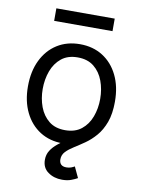

<svg xmlns="http://www.w3.org/2000/svg" viewBox="-100 -796 797 1076"><g transform="rotate(10 298.5 -258.0)"><path d="M297.9 11.7Q224.1 11.7 168.5 -23.4Q112.8 -58.6 81.8 -122.1Q50.8 -185.5 50.8 -269.5Q50.8 -355 81.8 -418.7Q112.8 -482.4 168.5 -517.6Q224.1 -552.7 297.9 -552.7Q372.1 -552.7 427.7 -517.6Q483.4 -482.4 514.6 -418.7Q545.9 -355 545.9 -269.5Q545.9 -185.5 514.6 -122.1Q483.4 -58.6 427.7 -23.4Q372.1 11.7 297.9 11.7ZM297.9 -63.5Q354.5 -63.5 390.6 -92.3Q426.8 -121.1 444.3 -168.2Q461.9 -215.3 461.9 -269.5Q461.9 -324.7 444.3 -372.1Q426.8 -419.4 390.6 -448.5Q354.5 -477.5 297.9 -477.5Q241.7 -477.5 205.8 -448.5Q169.9 -419.4 152.3 -372.1Q134.8 -324.7 134.8 -269.5Q134.8 -215.3 152.3 -168.2Q169.9 -121.1 205.8 -92.3Q241.7 -63.5 297.9 -63.5ZM329.6 212.9Q282.7 212.9 249.3 188.7Q215.8 164.6 215.8 119.1Q215.8 89.4 230.5 66.4Q245.1 43.5 269.3 23.9Q293.5 4.4 322.3 -14.9Q351.1 -34.2 379.6 -56.9Q408.2 -79.6 432.4 -108.9Q456.5 -138.2 471.2 -177.5Q485.8 -216.8 485.8 -269.5H545.9Q545.9 -199.2 528.1 -151.4Q510.3 -103.5 482.4 -71.3Q454.6 -39.1 423.3 -17.3Q392.1 4.4 364.3 21.7Q336.4 39.1 318.6 57.6Q300.8 76.2 300.8 102.1Q300.8 120.1 310.8 130.4Q320.8 140.6 341.8 140.6Q356.4 140.6 368.2 136.2Q379.9 131.8 387.7 127L416.5 188.5Q401.9 196.8 380.6 204.8Q359.4 212.9 329.6 212.9ZM463.9 -727.5V-656.2H131.8V-727.5Z"/></g></svg>

Font: GitLab Sans
Style: Regular
Weight: 400
Designer: Rasmus Andersson
Foundry: Modifications by GitLab B.V., manufactured by rsms
Version: Version 4.000;git-c8fb6b7